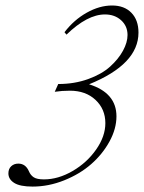

<svg xmlns="http://www.w3.org/2000/svg" viewBox="-20 -671 526 702"><path d="M99.1 11.2Q53.2 11.2 32 -2.2Q10.7 -15.6 10.7 -37.1Q10.7 -53.7 21 -63.2Q31.2 -72.8 46.9 -72.8Q73.7 -72.8 85.9 -44.4Q91.8 -30.3 103.5 -22.7Q115.2 -15.1 140.6 -15.1Q192.9 -15.1 245.4 -45.7Q297.9 -76.2 331.5 -124.3Q365.2 -172.4 365.2 -220.7Q365.2 -272 329.3 -305.7Q293.5 -339.4 235.4 -339.4Q206.5 -339.4 180.2 -335.4L192.9 -363.8Q252 -363.8 302 -381.8Q352.1 -399.9 382.6 -427.5Q413.1 -455.1 429.7 -485.6Q446.3 -516.1 446.3 -543Q446.3 -575.7 422.9 -596.9Q399.4 -618.2 363.8 -618.2Q299.3 -618.2 223.1 -544.4L215.8 -553.2Q250 -598.1 296.9 -624.5Q343.8 -650.9 389.6 -650.9Q434.6 -650.9 460.4 -624.3Q486.3 -597.7 486.3 -551.8Q486.3 -436 305.7 -362.8Q405.8 -331.5 405.8 -245.6Q405.8 -200.2 380.4 -153.8Q355 -107.4 313.5 -71Q272 -34.7 214.8 -11.7Q157.7 11.2 99.1 11.2Z"/></svg>

Font: Elstob ExtraLight
Style: Italic
Weight: 200
Italic angle: -20°
Designer: Peter S. Baker
Version: Version 1.015